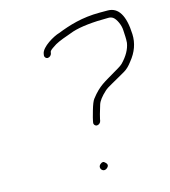

<svg xmlns="http://www.w3.org/2000/svg" viewBox="-98 -706 702 791"><g transform="rotate(-15 253.5 -311.0)"><path d="M241.2 -23.5C224.9 -9.4 244.2 15.3 262.3 -0.2C271.4 -8.1 271.2 -16 261.8 -24C256.2 -30.7 249.3 -30.5 241.2 -23.5ZM161.9 -517 162.8 -523C163.5 -527.1 170.1 -533.1 182.7 -541C193.8 -549.6 215.5 -559.5 247.9 -570.5C256.7 -573.5 265.3 -576.7 273.9 -580C309.7 -591.3 361.2 -597 428.6 -597C436 -597 442.4 -595.2 447.7 -591.5C460.8 -582.6 474 -553.4 474.6 -532.2C475.4 -509.7 477.3 -499.1 475.7 -478C471.5 -451.3 456.8 -425.2 431.8 -399.5C423.4 -391 402.7 -380.3 391.7 -373.5C347.9 -346.5 323 -337.9 286.3 -290.1C280.7 -282.8 274.7 -267.8 268.2 -245.1C261.7 -222.4 258 -208.3 257.2 -203L256 -196C254.8 -188.1 260.7 -181 268.7 -181C276.6 -181 284.8 -188.1 286 -196L287.2 -203C288.3 -210 293.7 -229.4 303.5 -261.1C307.9 -275.2 320.5 -291.7 341.3 -310.6C347.5 -316.3 357.8 -323 371.9 -330.6C400.7 -346.1 405 -349.9 432.3 -364.9C444.3 -371.6 456.3 -382.9 468.2 -399C495.5 -432.1 508.3 -467.9 506.7 -506.5C503.4 -586.8 478.9 -627 433.3 -627H399.3C323.4 -627 266.8 -608.8 216.3 -589C192.3 -582.4 137.3 -551.1 132.8 -523L131.9 -517C130.6 -509.1 136.6 -502 144.5 -502C152.4 -502 160.6 -509.1 161.9 -517Z"/></g></svg>

Font: MewTooHand
Style: Ita
Weight: 400
Designer: Mew Too, Robert Jablonski
Version: Version 0.77